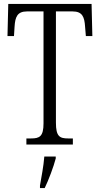

<svg xmlns="http://www.w3.org/2000/svg" viewBox="-20 -734 508 975"><path d="M114 0H350V-31H326C283 -31 264 -41 264 -111V-676H349C398 -676 409 -648 412 -599L416 -551H449L445 -714H22L18 -551H51L54 -599C57 -648 68 -676 117 -676H201V-108C201 -41 181 -31 138 -31H114ZM183 208V221H207C227 180 252 113 263 71V61H205C201 112 191 161 183 208Z"/></svg>

Font: Noto Serif Myanmar ExtraCondensed Light
Style: Regular
Weight: 300
Width: 2
Designer: Ben Mitchell and the Monotype Design Team
Foundry: Monotype Imaging Inc.
Version: Version 2.106